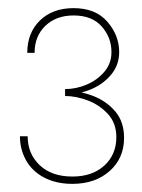

<svg xmlns="http://www.w3.org/2000/svg" viewBox="-20 -726 349 472"><path d="M140 -494Q175 -494 205 -507Q235 -520 254 -543.5Q273 -567 273 -598Q273 -639 244 -672.5Q215 -706 161 -706Q109 -706 78 -675.5Q47 -645 47 -596H65Q65 -637 91.5 -662.5Q118 -688 161 -688Q206 -688 230 -661Q254 -634 254 -598Q254 -570 236.5 -549.5Q219 -529 193 -518Q167 -507 140 -507ZM158 -274Q214 -274 249.5 -305.5Q285 -337 285 -387Q285 -427 263 -452.5Q241 -478 208 -490.5Q175 -503 140 -503V-490Q167 -490 196 -479Q225 -468 245.5 -445.5Q266 -423 266 -389Q266 -346 236.5 -319Q207 -292 158 -292Q107 -292 77.5 -320Q48 -348 48 -391H29Q29 -359 44 -332Q59 -305 88.5 -289.5Q118 -274 158 -274Z"/></svg>

Font: Jost ExtraLight
Style: Regular
Weight: 250
Version: Version 3.710